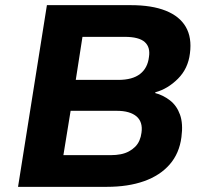

<svg xmlns="http://www.w3.org/2000/svg" viewBox="-20 -725 798 745"><path d="M50 0 162 -705H488Q569 -705 623 -683.5Q677 -662 701 -620.5Q725 -579 717 -518Q710 -459 670.5 -419.5Q631 -380 583 -367L582 -364Q613 -356 639.5 -335.5Q666 -315 678.5 -280Q691 -245 684 -193Q676 -130 638.5 -87Q601 -44 539 -22Q477 0 394 0ZM226 -123H410Q431 -123 448.5 -126.5Q466 -130 480 -137.5Q494 -145 504.5 -155.5Q515 -166 521 -180Q527 -194 529 -210Q532 -231 527 -247Q522 -263 509.5 -273.5Q497 -284 478 -289.5Q459 -295 434 -295H254ZM274 -415H439Q494 -415 523.5 -438Q553 -461 558 -504Q564 -542 541.5 -562Q519 -582 464 -582H300Z"/></svg>

Font: Nunito Sans 7pt ExtraBold
Style: Italic
Weight: 800
Italic angle: -9°
Designer: Vernon Adams
Foundry: Vernon Adams
Version: Version 3.101;gftools[0.9.27]